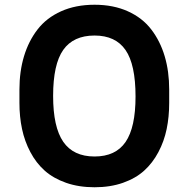

<svg xmlns="http://www.w3.org/2000/svg" viewBox="-20 -771 796 810"><path d="M62 -336.9V-393.1Q62 -469.7 81.3 -533.7Q100.6 -597.7 138.4 -646.7Q176.3 -695.8 237.8 -723.4Q299.3 -751 378.9 -751Q458 -751 519.3 -723.4Q580.6 -695.8 618.2 -646.7Q655.8 -597.7 674.8 -533.7Q693.8 -469.7 693.8 -393.1V-336.9Q693.8 -278.3 683.1 -226.6Q672.4 -174.8 648.2 -129.2Q624 -83.5 588.1 -51Q552.2 -18.6 498.8 0.2Q445.3 19 378.9 19Q312.5 19 258.8 0.2Q205.1 -18.6 168.7 -51Q132.3 -83.5 108.2 -129.2Q84 -174.8 73 -226.6Q62 -278.3 62 -336.9ZM378.9 -110.8Q467.8 -110.8 509.8 -172.1Q551.8 -233.4 551.8 -363.8Q551.8 -499 509.5 -560.1Q467.3 -621.1 378.9 -621.1Q289.6 -621.1 246.8 -560.5Q204.1 -500 204.1 -366.2Q204.1 -234.9 246.8 -172.9Q289.6 -110.8 378.9 -110.8Z"/></svg>

Font: Sora SemiBold
Style: Regular
Weight: 600
Designer: Jonathan Barnbrook, Julián Moncada
Foundry: Barnbrook Fonts
Version: Version 2.000